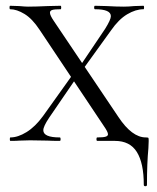

<svg xmlns="http://www.w3.org/2000/svg" viewBox="-20 -488 544 665"><path d="M130 -37Q130 -12 187 -12Q190 -12 190 -6Q190 0 187 0Q160 0 145 -1L84 -2L48 -1Q38 0 16 0Q14 0 14 -6Q14 -12 16 -12Q42 -12 72 -30.5Q102 -49 129 -86L239 -240L254 -232L150 -80Q130 -50 130 -37ZM364 -432Q364 -456 309 -456Q306 -456 306 -462Q306 -468 309 -468L349 -467Q383 -465 409 -465Q425 -465 445 -467L477 -468Q479 -468 479 -462Q479 -456 477 -456Q450 -456 420.5 -438.5Q391 -421 364 -382L258 -235L247 -244L344 -388Q364 -420 364 -432ZM317 -12Q337 -12 345.5 -14.5Q354 -17 354 -23Q354 -31 340 -51L117 -385Q92 -423 65 -439.5Q38 -456 15 -456Q13 -456 13 -462Q13 -468 15 -468L46 -467Q68 -465 77 -465Q104 -465 146 -467L190 -468Q192 -468 192 -462Q192 -456 190 -456Q169 -456 161 -453.5Q153 -451 153 -444Q153 -435 166 -416L390 -83Q437 -12 485 -12Q493 -12 494 -10.5Q495 -9 495 0L494 25Q489 78 489 152Q489 157 483.5 157Q478 157 478 152Q478 77 454 38.5Q430 0 378 0H317Q314 0 314 -6Q314 -12 317 -12Z"/></svg>

Font: Cormorant Unicase
Style: Regular
Weight: 400
Designer: Christian Thalmann (Catharsis Fonts)
Foundry: Catharsis Fonts
Version: Version 4.000